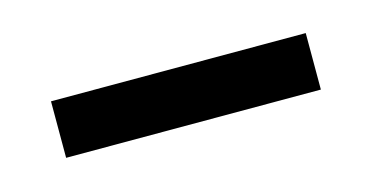

<svg xmlns="http://www.w3.org/2000/svg" viewBox="-26 -359 338 174"><g transform="rotate(-15 142.5 -272.5)"><path d="M23 -246H262V-299H23Z"/></g></svg>

Font: Noto Serif Georgian SemiCondensed Light
Style: Regular
Weight: 300
Width: 4
Designer: Monotype Design Team, Akaki Razmadze
Foundry: Google LLC
Version: Version 2.003